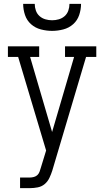

<svg xmlns="http://www.w3.org/2000/svg" viewBox="-20 -975 540 995"><path d="M84 0V-55H135Q145 -55 156 -58Q167 -61 174.5 -68.5Q182 -76 185.5 -86.5Q189 -97 192 -107L219 -195L74 -680H21V-735H183V-680H136L250 -291L364 -680H317V-735H479V-680H426Q382 -533 338.5 -385.5Q295 -238 251 -91Q245 -72 236 -53Q227 -34 211.5 -21Q196 -8 175.5 -4Q155 0 135 0ZM250 -815Q221 -815 192 -822.5Q163 -830 141 -849.5Q119 -869 109.5 -897.5Q100 -926 100 -955H160Q160 -937 166 -920Q172 -903 185 -891.5Q198 -880 215 -875Q232 -870 250 -870Q268 -870 285 -875Q302 -880 315 -891.5Q328 -903 334 -920Q340 -937 340 -955H400Q400 -926 390.5 -897.5Q381 -869 359 -849.5Q337 -830 308 -822.5Q279 -815 250 -815Z"/></svg>

Font: Iosevka Slab Light
Style: Regular
Weight: 300
Monospace: yes
Designer: Belleve Invis
Foundry: Belleve Invis
Version: Version 11.1.0; ttfautohint (v1.8.3)